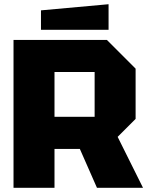

<svg xmlns="http://www.w3.org/2000/svg" viewBox="-20 -889 698 909"><path d="M238 -336H428V-548H238ZM622 -564V-326L537 -241L657 0H439L358 -184H238V0H44V-700H486ZM174 -748V-840L494 -869V-748Z"/></svg>

Font: Tektur ExtraBold
Style: Regular
Weight: 800
Designer: Adam Jagosz
Foundry: Adam Jagosz
Version: Version 1.005;gftools[0.9.30]